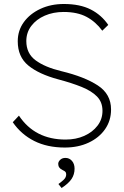

<svg xmlns="http://www.w3.org/2000/svg" viewBox="-20 -730 620 963"><path d="M305 10Q217 10 151.5 -23Q86 -56 44 -117L75 -150Q155 -30 309 -30Q361 -30 402.5 -48.5Q444 -67 469 -99.5Q494 -132 494 -174Q494 -218 466.5 -246Q439 -274 389.5 -294Q340 -314 272 -332Q175 -358 122 -401.5Q69 -445 69 -523Q69 -577 99.5 -619Q130 -661 182.5 -685.5Q235 -710 300 -710Q381 -710 435 -682.5Q489 -655 523 -605L493 -576Q460 -621 414 -645.5Q368 -670 299 -670Q247 -670 204.5 -651.5Q162 -633 137 -600Q112 -567 112 -524Q112 -462 158.5 -427.5Q205 -393 288 -373Q404 -345 470.5 -301.5Q537 -258 537 -181Q537 -125 507 -82Q477 -39 424.5 -14.5Q372 10 305 10ZM289 213 273 193Q286 184 299 172Q312 160 312 145Q312 137 308.5 132.5Q305 128 294 123Q272 113 272 92Q272 81 282 71.5Q292 62 308 62Q328 62 341 77Q354 92 354 116Q354 145 339 167.5Q324 190 289 213Z"/></svg>

Font: Readex Pro Light
Style: Regular
Weight: 300
Designer: Bonnie Shaver-Troup, Thomas Jockin
Foundry: Lexend
Version: Version 1.200; ttfautohint (v1.8.3)